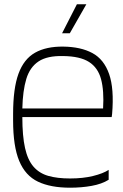

<svg xmlns="http://www.w3.org/2000/svg" viewBox="-20 -863 574 894"><path d="M306 11Q216 11 157 -17Q98 -45 69.5 -113.5Q41 -182 41 -302V-332Q41 -451 66 -519.5Q91 -588 143 -617.5Q195 -647 275 -646Q356 -645 410 -616Q464 -587 488 -518.5Q512 -450 502 -332L500 -318H84Q84 -230 96.5 -174Q109 -118 136 -87Q163 -56 205 -44Q247 -32 306 -32Q366 -32 413 -43.5Q460 -55 486 -72V-26Q454 -6 406.5 2.5Q359 11 306 11ZM84 -358H460Q465 -441 450.5 -494.5Q436 -548 394.5 -574.5Q353 -601 275 -602Q200 -604 159.5 -577Q119 -550 102.5 -495.5Q86 -441 84 -358ZM269 -708 338 -843H382L305 -708Z"/></svg>

Font: Matangi Light
Style: Regular
Weight: 300
Designer: Prashant Pant
Foundry: The Graphic Ant
Version: Version 3.002